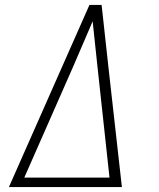

<svg xmlns="http://www.w3.org/2000/svg" viewBox="-20 -755 640 775"><path d="M16 0 341 -735H390L394 -700L417 -490L472 0ZM78 -38H422L373 -490Q368 -535 363.5 -579.5Q359 -624 354 -669Q335 -624 315.5 -579.5Q296 -535 277 -490Z"/></svg>

Font: Iosevka SS04 XLt Ex Obl
Style: Regular
Weight: 200
Width: 7
Italic angle: -9°
Monospace: yes
Designer: Belleve Invis
Foundry: Belleve Invis
Version: Version 19.0.0; ttfautohint (v1.8.4)